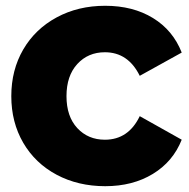

<svg xmlns="http://www.w3.org/2000/svg" viewBox="-20 -631 649 661"><path d="M18.9 -300Q18.9 -390 60 -460.6Q101.1 -531.1 175 -571.1Q248.9 -611.1 342.2 -611.1Q437.8 -611.1 506.7 -568.9Q575.6 -526.7 605.6 -450L461.1 -370Q421.1 -451.1 341.1 -451.1Q283.3 -451.1 246.1 -410.6Q208.9 -370 208.9 -300Q208.9 -230 246.1 -190Q283.3 -150 341.1 -150Q422.2 -150 461.1 -231.1L605.6 -150Q575.6 -74.4 506.1 -32.2Q436.7 10 342.2 10Q248.9 10 175 -29.4Q101.1 -68.9 60 -139.4Q18.9 -210 18.9 -300Z"/></svg>

Font: Paperlogy 9 Black
Style: Regular
Weight: 900
Designer: redesigned by Lee Juim, glyphs from Gmarket Sans & Montserrat
Foundry: PT&
Version: Version 1.001